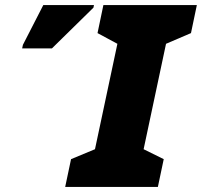

<svg xmlns="http://www.w3.org/2000/svg" viewBox="-20 -734 793 754"><path d="M236 0H600L623 -109L544 -148L632 -562L730 -604L753 -714H386L363 -604L441 -562L353 -148L259 -109ZM67 -544H184L347 -704L349 -714H150L70 -558Z"/></svg>

Font: Noto Sans Black
Style: Italic
Weight: 900
Italic angle: -12°
Designer: Monotype Design Team
Foundry: Monotype Imaging Inc.
Version: Version 2.013